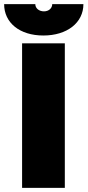

<svg xmlns="http://www.w3.org/2000/svg" viewBox="-46 -910 424 930"><path d="M-26 -890C-26 -800 49 -738 164 -738C279 -738 358 -800 358 -890H207C207 -870 190 -855 167 -855C144 -855 125 -869 125 -890ZM61 0H268V-700H61Z"/></svg>

Font: Fixel Display Black
Style: Regular
Weight: 900
Designer: AlfaBravo + MacPaw
Foundry: Kyrylo Tkachov, Marchela Mozhyna, Serhii Makarenko, Maria Weinstein, Zakhar Kryvoshyya
Version: Version 1.211